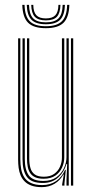

<svg xmlns="http://www.w3.org/2000/svg" viewBox="-20 -756 376 782"><path d="M150.2 6.2Q125.8 6.2 108.6 0.1Q91.5 -6 80.8 -16.8Q70 -27.5 64 -41.8Q58 -56 55.9 -72.4Q53.8 -88.8 53.8 -106V-600H62.8V-107.2Q62.8 -86.8 66.1 -67.8Q69.5 -48.8 78.9 -34Q88.2 -19.2 106 -10.8Q123.8 -2.2 152.2 -2.2Q184.5 -2.2 208.5 -18.6Q232.5 -35 245 -64.2H248L242.5 -9.2V0H233.2V-5.2L239.8 -45H237.8Q225 -21.2 202.2 -7.5Q179.5 6.2 150.2 6.2ZM269 0V-600H278.2V0ZM157.8 -28Q136.5 -28 123.1 -34.2Q109.8 -40.5 102.6 -51.6Q95.5 -62.8 92.8 -77.6Q90 -92.5 90 -109.5V-600H99.2V-110Q99.2 -88.5 103.9 -71.9Q108.5 -55.2 121.2 -45.8Q134 -36.2 158.8 -36.2Q184.5 -36.2 200.8 -47.9Q217 -59.5 224.6 -77.5Q232.2 -95.5 232.2 -114.5V-600H241.8V-114.8Q241.8 -94.2 233 -74.1Q224.2 -54 205.8 -41Q187.2 -28 157.8 -28ZM154 -10.8Q107.8 -10.8 89.8 -35.2Q71.8 -59.8 71.8 -107.5V-600H81V-108.2Q81 -65 97.1 -42Q113.2 -19 156.5 -19Q189 -19 209.9 -34.2Q230.8 -49.5 240.8 -71.9Q250.8 -94.2 250.8 -115.5V-600H260V0H250.8V-22.2L253.5 -87.8H250.5Q242.2 -56.5 217.4 -33.5Q192.5 -10.5 154 -10.8ZM166.8 -641.2Q116.8 -641.2 94.5 -663.4Q72.2 -685.5 70.8 -736.2H80Q81.2 -689.5 101.4 -669.4Q121.5 -649.2 166.8 -649.2Q211.8 -649.2 232 -669.4Q252.2 -689.5 253.5 -736.2H262.5Q261 -685.5 238.8 -663.4Q216.5 -641.2 166.8 -641.2ZM166.8 -657.2Q126.2 -657.2 108.2 -675.6Q90.2 -694 89 -736.2H98.2Q99 -698 115 -681.5Q131 -665 166.8 -665Q202.5 -665 218.5 -681.5Q234.5 -698 235.2 -736.2H244.5Q243.2 -694 225.1 -675.6Q207 -657.2 166.8 -657.2ZM166.8 -673Q135.8 -673 121.9 -687.6Q108 -702.2 107.2 -736.2H115.5Q116 -706.8 128.1 -693.9Q140.2 -681 166.8 -681Q193.2 -681 205.4 -693.9Q217.5 -706.8 218 -736.2H226.2Q225.2 -702.2 211.6 -687.6Q198 -673 166.8 -673Z"/></svg>

Font: Big Shoulders Inline Display Thin Light
Style: Regular
Weight: 300
Version: Version 2.002